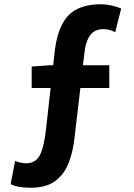

<svg xmlns="http://www.w3.org/2000/svg" viewBox="-20 -774 629 903"><path d="M550 -734 522 -623Q521 -623 521 -623Q511 -628 497.5 -632.5Q484 -637 466 -637Q425 -637 404 -608Q383 -579 378 -532L370 -467H494V-360H358L331 -131Q324 -62 303 -8Q282 46 239.5 77.5Q197 109 124 109Q63 109 30 92L51 -17Q76 -7 103 -6Q146 -6 166.5 -42.5Q187 -79 197 -171L218 -360H129V-461L212 -467H230L236 -520Q248 -642 298.5 -698Q349 -754 455 -754Q478 -754 505 -748Q532 -742 550 -734Z"/></svg>

Font: Source Han Sans CN Bold
Style: Bold
Weight: 700
Designer: Ryoko NISHIZUKA 西塚涼子 (kana & ideographs); Paul D. Hunt (Latin, Greek & Cyrillic); Wenlong ZHANG 张文龙 (bopomofo); Sandoll 
Foundry: Adobe Systems Incorporated
Version: Version 1.00;May 30, 2023;FontCreator 11.5.0.2422 32-bit